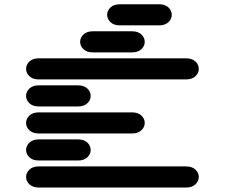

<svg xmlns="http://www.w3.org/2000/svg" viewBox="-20 -881 1040 888"><path d="M159.2 -13.7H840.8Q868.2 -13.7 883.8 -28.3Q899.4 -43 899.4 -62.5Q899.4 -82 883.8 -96.7Q868.2 -111.3 840.8 -111.3H159.2Q131.8 -111.3 116.2 -96.7Q100.6 -82 100.6 -62.5Q100.6 -43 116.2 -28.3Q131.8 -13.7 159.2 -13.7ZM159.2 -138.7H340.8Q368.2 -138.7 383.8 -153.3Q399.4 -168 399.4 -187.5Q399.4 -207 383.8 -221.7Q368.2 -236.3 340.8 -236.3H159.2Q131.8 -236.3 116.2 -221.7Q100.6 -207 100.6 -187.5Q100.6 -168 116.2 -153.3Q131.8 -138.7 159.2 -138.7ZM159.2 -263.7H590.8Q618.2 -263.7 633.8 -278.3Q649.4 -293 649.4 -312.5Q649.4 -332 633.8 -346.7Q618.2 -361.3 590.8 -361.3H159.2Q131.8 -361.3 116.2 -346.7Q100.6 -332 100.6 -312.5Q100.6 -293 116.2 -278.3Q131.8 -263.7 159.2 -263.7ZM159.2 -388.7H340.8Q368.2 -388.7 383.8 -403.3Q399.4 -418 399.4 -437.5Q399.4 -457 383.8 -471.7Q368.2 -486.3 340.8 -486.3H159.2Q131.8 -486.3 116.2 -471.7Q100.6 -457 100.6 -437.5Q100.6 -418 116.2 -403.3Q131.8 -388.7 159.2 -388.7ZM159.2 -513.7H840.8Q868.2 -513.7 883.8 -528.3Q899.4 -543 899.4 -562.5Q899.4 -582 883.8 -596.7Q868.2 -611.3 840.8 -611.3H159.2Q131.8 -611.3 116.2 -596.7Q100.6 -582 100.6 -562.5Q100.6 -543 116.2 -528.3Q131.8 -513.7 159.2 -513.7ZM409.2 -638.7H590.8Q618.2 -638.7 633.8 -653.3Q649.4 -668 649.4 -687.5Q649.4 -707 633.8 -721.7Q618.2 -736.3 590.8 -736.3H409.2Q381.8 -736.3 366.2 -721.7Q350.6 -707 350.6 -687.5Q350.6 -668 366.2 -653.3Q381.8 -638.7 409.2 -638.7ZM534.2 -763.7H715.8Q743.2 -763.7 758.8 -778.3Q774.4 -793 774.4 -812.5Q774.4 -832 758.8 -846.7Q743.2 -861.3 715.8 -861.3H534.2Q506.8 -861.3 491.2 -846.7Q475.6 -832 475.6 -812.5Q475.6 -793 491.2 -778.3Q506.8 -763.7 534.2 -763.7Z"/></svg>

Font: Sixtyfour Convergence
Style: Regular
Weight: 400
Designer: Jens Kutilek
Foundry: Jens Kutilek
Version: Version 2.001